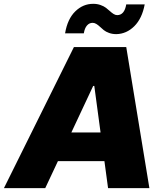

<svg xmlns="http://www.w3.org/2000/svg" viewBox="-43 -970 858 990"><path d="M190.3 0H-22.7L338.1 -727.3H608L727.3 0H514.2L495.4 -139.2H255.7ZM389.2 -798.3H292.6Q305 -872.2 345 -911.2Q384.9 -950.3 437.5 -950.3Q458.1 -950.3 475.1 -944.2Q492.2 -938.2 503.4 -929.7Q514.6 -921.2 523.8 -912.6Q533 -904.1 542.4 -898.1Q551.8 -892 561.1 -892Q598.7 -892 608 -947.4H703.1Q689.6 -874.6 649.5 -834.9Q609.4 -795.1 556.8 -794Q536.2 -794 519.5 -800.1Q502.8 -806.1 492.2 -814.6Q481.5 -823.2 472.7 -831.7Q463.8 -840.2 454.2 -846.2Q444.6 -852.3 434.7 -852.3Q417.3 -852.3 405.4 -838.4Q393.5 -824.6 389.2 -798.3ZM324.9 -286.9H475.5L443.2 -527H437.5Z"/></svg>

Font: Karasuma Gothic
Style: Italic
Weight: 900
Italic angle: -9.39999°
Designer: Rasmus Andersson / Ryoko Nishizuka
Foundry: Genbu
Version: Version 1.00